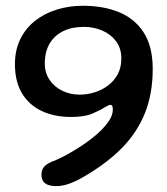

<svg xmlns="http://www.w3.org/2000/svg" viewBox="-20 -616 569 653"><path d="M172.2 16.9Q152.9 16.9 141.6 12Q130.2 7.1 125.6 -1.7Q121 -10.5 121 -22.3Q121 -39.8 132.1 -51Q143.2 -62.2 168.2 -70.6Q187.8 -78.9 213.2 -93.2Q238.7 -107.4 265 -125.3Q291.3 -143.1 313.6 -163.2Q335.9 -183.3 349.8 -203.8Q363.7 -224.2 363.7 -243.1Q363.7 -252.1 361.7 -255.7Q359.8 -259.3 355 -259.3Q349.7 -259.3 336 -251Q322.5 -241.9 295 -230Q267.6 -218.2 222.1 -218.2Q164.9 -218.2 121.9 -238.4Q78.9 -258.7 54.8 -298.7Q30.8 -338.7 30.8 -397.7Q30.8 -445.6 48.9 -482.6Q66.9 -519.6 99 -545Q131 -570.3 172.9 -583.3Q214.8 -596.4 262.4 -596.4Q331.6 -596.4 385 -574.5Q438.4 -552.6 468.9 -505.2Q499.4 -457.8 499.4 -381.3Q499.4 -297 472.6 -230.5Q445.8 -164.1 393.3 -111.3Q340.8 -58.6 263.5 -14.1Q239.5 0.1 216.2 8.5Q193 16.9 172.2 16.9ZM250.8 -294.1Q277.1 -294.1 302.2 -302.1Q327.4 -310.1 347.9 -325.6Q368.4 -341.1 380.6 -363.9Q392.7 -386.8 392.7 -417.1Q392.7 -451.6 375 -475.4Q357.2 -499.3 328.1 -511.9Q298.9 -524.6 264.4 -524.6Q224.5 -524.6 194.8 -510Q165.1 -495.4 148.8 -467.8Q132.4 -440.1 132.4 -399.8Q132.4 -368 148.8 -344.1Q165.2 -320.2 192.2 -307.1Q219.2 -294.1 250.8 -294.1Z"/></svg>

Font: Gluten Thin
Style: Regular
Weight: 100
Designer: Tyler Finck
Foundry: Etcetera Type Company
Version: Version 1.300